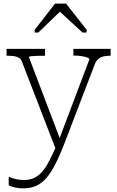

<svg xmlns="http://www.w3.org/2000/svg" viewBox="-20 -806 645 1057"><path d="M315 -29 309 -6 290 23 101 -466Q96 -480 85.5 -487Q75 -494 59.5 -496.5Q44 -499 23 -499H16V-537H228V-499H223Q203 -499 183.5 -498.5Q164 -498 151.5 -496.5Q139 -495 139 -492ZM335 -17Q309 50 284.5 98Q260 146 234.5 175Q209 204 178 217.5Q147 231 108 231Q82 231 59.5 225.5Q37 220 28 214V167Q31 168 42.5 172.5Q54 177 72.5 181Q91 185 111 185Q142 185 166 174.5Q190 164 211 140.5Q232 117 252.5 77Q273 37 298 -20L305 -37L472 -479Q472 -485 460 -489.5Q448 -494 429 -497Q410 -500 390 -500H384V-537H589V-499H583Q566 -499 550 -495.5Q534 -492 522 -482Q510 -472 502 -453ZM344 -786H283L171 -642V-627H191L327 -758H292L434 -627H457V-642Z"/></svg>

Font: Roboto Serif 20pt Thin
Style: Regular
Weight: 250
Version: Version 1.008